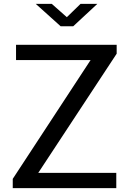

<svg xmlns="http://www.w3.org/2000/svg" viewBox="-20 -974 676 994"><path d="M397 -954 326 -885 248 -954H165L294 -838H359L484 -954ZM46 0H582V-79H178L584 -696V-742H63V-663H449L46 -48Z"/></svg>

Font: 18Franklin
Style: Regular
Weight: 400
Designer: Pablo Impallari, Rodrigo Fuenzalida (Modified by Dan O. Williams)
Version: Version 0.025;PS 000.025;hotconv 1.0.88;makeotf.lib2.5.64775